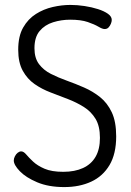

<svg xmlns="http://www.w3.org/2000/svg" viewBox="-20 -753 534 780"><path d="M241 7Q177 7 131 -12.5Q85 -32 60.5 -57.5Q36 -83 36 -101Q36 -109 40.5 -118Q45 -127 52 -132.5Q59 -138 66 -138Q76 -138 86.5 -125.5Q97 -113 114.5 -96.5Q132 -80 161 -67.5Q190 -55 237 -55Q284 -55 317.5 -70.5Q351 -86 368.5 -116.5Q386 -147 386 -193Q386 -241 368 -270.5Q350 -300 320.5 -318.5Q291 -337 256 -350.5Q221 -364 185.5 -377.5Q150 -391 120.5 -411.5Q91 -432 72.5 -465.5Q54 -499 54 -551Q54 -606 74 -641Q94 -676 125.5 -696Q157 -716 194 -724.5Q231 -733 266 -733Q294 -733 323.5 -728.5Q353 -724 378 -716Q403 -708 418.5 -697Q434 -686 434 -672Q434 -665 430.5 -656.5Q427 -648 421 -641.5Q415 -635 405 -635Q396 -635 380 -644.5Q364 -654 336.5 -663.5Q309 -673 265 -673Q229 -673 195.5 -662.5Q162 -652 141 -627Q120 -602 120 -557Q120 -517 138.5 -492.5Q157 -468 186.5 -453Q216 -438 251 -425.5Q286 -413 321.5 -397.5Q357 -382 386.5 -358.5Q416 -335 434 -297Q452 -259 452 -199Q452 -128 425 -82.5Q398 -37 350.5 -15Q303 7 241 7Z"/></svg>

Font: Dosis
Style: Regular
Weight: 400
Designer: EdgarTolentino, PabloImpallari, IginoMarini
Foundry: EdgarTolentino, PabloImpallari, IginoMarini
Version: Version 3.001; ttfautohint (v1.8.2)